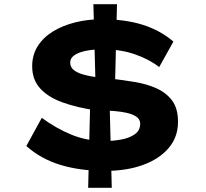

<svg xmlns="http://www.w3.org/2000/svg" viewBox="-20 -808 985 919"><path d="M484 10Q364 10 270 -18.5Q176 -47 106 -109L180 -244Q246 -195 320.5 -164Q395 -133 482 -133Q523 -133 562 -140.5Q601 -148 626 -166Q651 -184 651 -216Q651 -237 632.5 -249.5Q614 -262 586 -268Q558 -274 527.5 -276.5Q497 -279 474 -279Q451 -279 443 -279Q348 -293 279 -318Q210 -343 172 -385Q134 -427 134 -491Q134 -545 160.5 -587Q187 -629 233.5 -657.5Q280 -686 340.5 -701Q401 -716 468 -716Q578 -716 662.5 -689.5Q747 -663 810 -609L742 -487Q693 -525 624.5 -548.5Q556 -572 473 -572Q428 -572 392.5 -565Q357 -558 336.5 -544Q316 -530 316 -509Q316 -486 333.5 -472.5Q351 -459 379.5 -451Q408 -443 441.5 -438.5Q475 -434 508 -432Q568 -425 625.5 -415.5Q683 -406 729.5 -385Q776 -364 804 -326.5Q832 -289 832 -225Q832 -151 786.5 -98.5Q741 -46 663 -18Q585 10 484 10ZM402 91 413 -374 504 -341 515 91ZM529 -340 438 -373 427 -788H540Z"/></svg>

Font: Lexend Zetta
Style: Bold
Weight: 700
Designer: Bonnie Shaver-Troup, Thomas Jockin
Foundry: Lexend
Version: Version 1.007